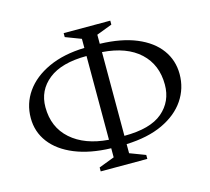

<svg xmlns="http://www.w3.org/2000/svg" viewBox="-101 -800 1029 939"><g transform="rotate(-15 413.5 -330.0)"><path d="M297 20V0L376 -30V-76Q270 -79 193 -110.5Q116 -142 75 -196Q34 -250 34 -320Q34 -393 75 -451.5Q116 -510 193 -545.5Q270 -581 376 -584V-630L297 -660V-680H533V-660L454 -630V-584Q563 -581 638.5 -549.5Q714 -518 753.5 -464Q793 -410 793 -340Q793 -268 753.5 -209.5Q714 -151 638.5 -115.5Q563 -80 454 -76V-30L533 0V20ZM376 -543Q249 -543 183 -490.5Q117 -438 117 -353Q117 -251 186.5 -189.5Q256 -128 376 -119ZM710 -309Q710 -410 643.5 -471.5Q577 -533 454 -542V-118Q586 -118 648 -171Q710 -224 710 -309Z"/></g></svg>

Font: Spectral SC Light
Style: Regular
Weight: 300
Designer: Jean-Baptiste Levee
Foundry: Production Type
Version: Version 2.001